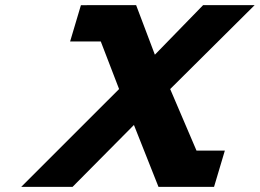

<svg xmlns="http://www.w3.org/2000/svg" viewBox="-20 -723 1003 741"><path d="M847.8 -141.9H738.3L636.8 -379.3L962.7 -703.1H763.8L577.7 -511.9L505.4 -703.1H315L315.1 -703H292.3L250.6 -563H368.9L439.6 -379.3L62 -1.9H260.1L496.9 -240.7L591.6 -1.9H593.1H798.1H806.1Z"/></svg>

Font: Hussar
Style: BdOblThree
Weight: 700
Foundry: Cannot Into Space Fonts
Version: Version 2.00